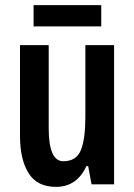

<svg xmlns="http://www.w3.org/2000/svg" viewBox="-20 -719 524 749"><path d="M425 -543V0H337L324 -71H317Q280 10 198 10Q125 10 91.5 -43.5Q58 -97 58 -189V-543H170V-219Q170 -90 227 -90Q278 -90 295.5 -133.5Q313 -177 313 -262V-543ZM375 -699V-616H111V-699Z"/></svg>

Font: Noto Sans Ethiopic ExtraCondensed SemiBold
Style: Regular
Weight: 600
Width: 2
Designer: Monotype Design Team
Foundry: Monotype Imaging Inc.
Version: Version 2.102; ttfautohint (v1.8.4.7-5d5b)